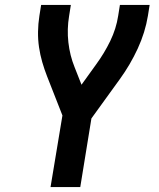

<svg xmlns="http://www.w3.org/2000/svg" viewBox="-20 -755 640 775"><path d="M184 0 232 -289 170 -447Q159 -475 150.5 -504.5Q142 -534 137.5 -564.5Q133 -595 133.5 -627Q134 -659 139 -691L146 -735H266L259 -691Q250 -637 256 -584Q262 -531 281 -484L309 -413L368 -495Q401 -540 425 -589.5Q449 -639 457 -691L464 -735H584L577 -691Q566 -624 536 -559Q506 -494 464 -436L349 -277L304 0Z"/></svg>

Font: Iosevka Curly Extended Oblique
Style: Bold
Weight: 700
Width: 7
Italic angle: -9°
Monospace: yes
Designer: Belleve Invis
Foundry: Belleve Invis
Version: Version 11.1.0; ttfautohint (v1.8.3)